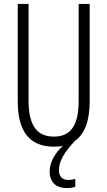

<svg xmlns="http://www.w3.org/2000/svg" viewBox="-20 -734 544 974"><path d="M279 128C279 83 307 37 362 -21C408 -54 435 -117 435 -221V-714H379V-222C379 -87 331 -41 253 -41C172 -41 125 -92 125 -222V-714H70V-220C70 -62 134 10 253 10C269 10 285 9 299 6C258 43 232 90 232 135C232 191 264 220 319 220C335 220 351 218 362 213V173C355 176 341 179 328 179C296 179 279 162 279 128Z"/></svg>

Font: Noto Sans Lao ExtraCondensed Light
Style: Regular
Weight: 300
Width: 2
Designer: Monotype Design Team
Foundry: Monotype Imaging Inc.
Version: Version 2.003